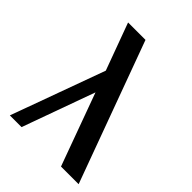

<svg xmlns="http://www.w3.org/2000/svg" viewBox="-194 -754 849 849"><g transform="rotate(45 230.0 -330.0)"><path d="M210 -660.2 452.1 0H341.8L217.8 -339.8L95.2 0H22L182.1 -439.9L101.1 -660.2Z"/></g></svg>

Font: Pfennig
Style: Bold
Weight: 700
Version: Version 20120410 ; ttfautohint (v0.8)